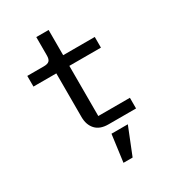

<svg xmlns="http://www.w3.org/2000/svg" viewBox="-223 -821 1085 1200"><g transform="rotate(-30 320.0 -221.5)"><path d="M225 -124V-439H60V-516H180Q207 -516 218.5 -527Q230 -538 230 -566V-698H319V-516H547V-439H319V-77H547V0H348Q287 0 256 -34Q225 -68 225 -124ZM335 60H453L375 255H309Z"/></g></svg>

Font: Writer
Style: Regular
Weight: 400
Monospace: yes
Designer: Mike Abbink, Paul van der Laan, Pieter van Rosmalen
Foundry: Bold Monday
Version: Version 2.001 2020